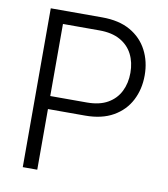

<svg xmlns="http://www.w3.org/2000/svg" viewBox="-82 -797 758 866"><g transform="rotate(10 297.0 -364.0)"><path d="M80.6 0V-727.5H315.9Q393.6 -727.5 445.3 -698Q497.1 -668.5 523.7 -617.4Q550.3 -566.4 550.3 -502.9Q550.3 -439.5 523.9 -388.4Q497.6 -337.4 445.6 -307.6Q393.6 -277.8 316.9 -277.8H132.3V-337.4H314.9Q372.1 -337.4 409.7 -358.9Q447.3 -380.4 466.1 -418Q484.9 -455.6 484.9 -502.9Q484.9 -550.8 466.1 -587.9Q447.3 -625 409.4 -646.2Q371.6 -667.5 314 -667.5H147V0Z"/></g></svg>

Font: Inter Tight Light
Style: Regular
Weight: 300
Designer: Rasmus Andersson
Foundry: rsms
Version: Version 3.004